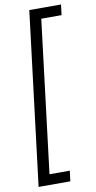

<svg xmlns="http://www.w3.org/2000/svg" viewBox="-100 -814 496 992"><g transform="rotate(-10 148.0 -318.0)"><path d="M18.6 136.2H185.1L191.9 81.5H85.4L183.1 -717.3H289.6L296.4 -772H129.9Z"/></g></svg>

Font: Guggenheim Sans Display Light
Style: Italic
Weight: 300
Italic angle: -7°
Designer: Modified by Tom Baber under direction of Pentagram Design 2023
Foundry: rsms
Version: Version 1.001;Glyphs 3.1.2 (3151)